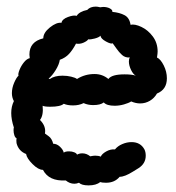

<svg xmlns="http://www.w3.org/2000/svg" viewBox="-20 -565 533 581"><path d="M485 -328Q485 -294 455 -282Q447 -268 433.5 -260Q420 -252 404 -252Q391 -252 377 -258Q369 -253 355 -249Q341 -245 327 -245Q303 -245 294 -255Q284 -247 262 -247Q246 -247 233 -253Q219 -246 201 -246Q184 -246 173 -251Q163 -242 132 -242Q115 -242 109 -245Q112 -216 101 -202Q120 -183 116 -161Q117 -160 127 -153Q137 -146 141 -130Q152 -130 161.5 -121Q171 -112 173 -103Q177 -107 189 -107Q198 -107 205 -104Q212 -101 213 -97Q220 -101 229 -101Q242 -101 253 -92Q263 -94 268 -94Q278 -94 285 -91Q288 -99 301 -106.5Q314 -114 328 -113Q336 -123 350 -129Q364 -135 378 -135Q405 -135 417 -113Q421 -105 421 -94Q421 -70 399 -56Q394 -53 382 -45.5Q370 -38 360 -34Q350 -30 342 -30Q327 -12 301 -12Q289 -12 283 -14Q271 -4 248 -4Q227 -4 219 -12Q212 -9 205 -9Q191 -9 179 -19Q128 -16 110 -51Q96 -51 78.5 -68.5Q61 -86 59 -99Q36 -108 30 -132Q29 -140 30 -147Q26 -148 23.5 -155.5Q21 -163 21 -171Q21 -177 22 -179Q14 -203 14 -223Q14 -243 22 -259Q16 -270 16 -283Q16 -299 23 -315Q30 -331 36 -336Q34 -341 39 -353.5Q44 -366 52.5 -376.5Q61 -387 70 -389L69 -400Q69 -439 111 -449Q111 -466 131 -482Q151 -498 166 -496Q168 -507 185.5 -513.5Q203 -520 212 -517Q220 -530 244 -535Q253 -545 270 -545Q275 -545 283 -543L292 -544Q304 -544 312.5 -539.5Q321 -535 320 -529Q342 -527 357 -519Q372 -511 375 -490Q388 -493 408 -483.5Q428 -474 442.5 -454.5Q457 -435 457 -409Q457 -403 455 -391Q466 -386 475.5 -367Q485 -348 485 -328ZM357 -340Q379 -340 391 -336Q383 -340 376.5 -353.5Q370 -367 370 -379Q370 -387 373 -391Q359 -390 349.5 -398.5Q340 -407 332.5 -418Q325 -429 321 -434Q316 -431 300.5 -439.5Q285 -448 284 -457Q280 -452 267 -448.5Q254 -445 247 -446Q244 -441 233 -436Q222 -431 210 -433Q200 -414 189 -402Q178 -390 161 -384Q159 -370 148.5 -353Q138 -336 127 -327L131 -326Q145 -336 169 -336Q183 -336 195.5 -333Q208 -330 213 -326Q237 -341 266 -341Q290 -341 308 -326Q318 -340 357 -340Z"/></svg>

Font: Pangolin
Style: Regular
Weight: 400
Designer: Kevin Burke
Foundry: Google, Inc.
Version: Version 1.101